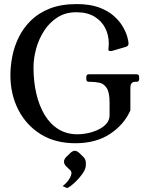

<svg xmlns="http://www.w3.org/2000/svg" viewBox="-20 -691 719 941"><path d="M144.2 -360.5Q144.2 -291.2 158.1 -231.8Q172 -172.2 199.1 -127.4Q226.2 -82.5 266.8 -57.6Q307.2 -32.8 360.5 -32.8Q383 -32.8 409.8 -38.2Q436.5 -43.8 461.1 -55.4Q485.8 -67 501.4 -84.6Q517 -102.2 517 -126.5V-188Q517 -238 503 -259.5Q489 -281 467.5 -285.5Q446 -290 423 -290H416Q403 -290 403 -303V-314Q403 -327 416 -327H649Q662 -327 662 -314V-303Q662 -290 649 -290H642Q619 -290 619 -261V-150Q588 -80 519 -34.5Q450 11 349 11Q250 11 179 -33.5Q108 -78 69.5 -153.5Q31 -229 31 -323Q31 -367 40.5 -415.5Q50 -464 72.5 -509.5Q95 -555 132.5 -591.5Q170 -628 225 -649.5Q280 -671 356 -671Q420 -671 464 -655Q508 -639 536.8 -613.8Q565.5 -588.5 581.2 -561.5Q597 -534.5 603.5 -511.6Q610 -488.7 610 -477.8Q610 -464.2 595 -460.8L537.2 -443.8Q533.2 -442.8 529.8 -441.8Q526.2 -440.8 522.2 -440.8Q518.2 -440.8 514.8 -441.8Q511.2 -442.8 511.2 -448.8Q511.2 -453.8 512.2 -460.2Q513.2 -466.8 513.2 -477.8Q513.2 -518.8 495.8 -553.4Q478.2 -588 443 -609.5Q407.7 -631 354 -631Q301 -631 261.9 -606Q222.8 -581 196.6 -540.8Q170.5 -500.5 157.4 -453.2Q144.2 -406 144.2 -360.5ZM390.2 79.8Q401 91.3 401 110.2Q401 114.2 400.5 118.1Q400 122 399.8 127Q396.5 143 383.9 160.9Q371.3 178.7 355.6 194.5Q339.8 210.3 326.7 220.3Q313.6 230.2 308.3 230.2Q306.2 230.2 302.5 228.2Q298.8 226.1 287 221Q307 206 318.6 187.6Q330.2 169.2 330.2 156.6Q330.2 149.2 325 144L302.9 122.9Q293.5 111.2 293.5 101.8Q293.5 91.3 303 79.8L325 58.5Q336.6 48 346.2 48Q356.8 48 368.3 58.6Z"/></svg>

Font: Young Serif Light
Style: Regular
Weight: 300
Designer: Bastien Sozeau
Foundry: NBR — Bastien Sozeau
Version: Version 5.001